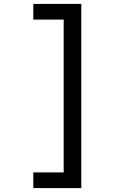

<svg xmlns="http://www.w3.org/2000/svg" viewBox="-20 -850 640 980"><path d="M150 110V30H305V-750H150V-830H395V110Z"/></svg>

Font: JetBrains Mono Zero
Style: Regular-Zero
Weight: 400
Designer: Philipp Nurullin, Konstantin Bulenkov
Foundry: JetBrains
Version: Version 2.211